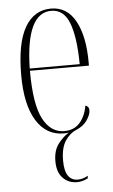

<svg xmlns="http://www.w3.org/2000/svg" viewBox="-55 -580 499 846"><g transform="rotate(-5 195.0 -157.0)"><path d="M251 229Q214 229 189 203.5Q164 178 164 129Q164 81 186.5 52Q209 23 234 8Q228 9 223 9.5Q218 10 212 10Q134 10 90.5 -61Q47 -132 47 -262Q47 -403 87.5 -473Q128 -543 203 -543Q274 -543 311 -475.5Q348 -408 348 -292V-278H87Q87 -130 121 -65Q155 0 215 0Q258 0 283.5 -28.5Q309 -57 317 -104Q333 -99 333 -82Q333 -63 316.5 -38.5Q300 -14 268 -1Q239 11 218.5 42Q198 73 198 129Q198 175 213 196.5Q228 218 255 218Q265 218 276 215.5Q287 213 300 205V216Q276 229 251 229ZM308 -288Q307 -407 283 -470Q259 -533 203 -533Q92 -533 87 -288Z"/></g></svg>

Font: Noto Serif Display ExtraCondensed ExtraLight
Style: Regular
Weight: 200
Width: 2
Designer: Monotype Design Team
Foundry: Monotype Imaging Inc.
Version: Version 2.009